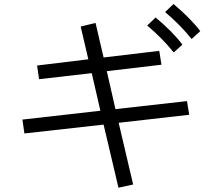

<svg xmlns="http://www.w3.org/2000/svg" viewBox="-20 -877 1040 933"><path d="M88.9 -295.9Q183.6 -306.6 467.8 -338.9Q457 -384.8 425.8 -521.5Q362.3 -514.6 169.9 -492.2Q168 -508.8 160.2 -558.6Q222.7 -566.4 409.2 -588.9Q400.4 -628.9 372.1 -748Q389.6 -752.9 444.3 -765.6Q454.1 -723.6 483.4 -597.7Q550.8 -605.5 753.9 -629.9Q756.8 -613.3 764.6 -562.5Q698.2 -554.7 499 -531.2Q509.8 -485.4 541 -346.7Q627.9 -356.4 888.7 -385.7Q891.6 -369.1 899.4 -319.3Q813.5 -309.6 556.6 -280.3Q574.2 -205.1 627 19.5Q609.4 23.4 555.7 35.2Q537.1 -42 483.4 -271.5Q387.7 -260.7 98.6 -228.5Q95.7 -245.1 88.9 -295.9ZM782.2 -818.4Q792 -828.1 823.2 -857.4Q908.2 -786.1 953.1 -725.6Q939.5 -712.9 911.1 -687.5Q854.5 -757.8 782.2 -818.4ZM695.3 -752.9Q705.1 -762.7 736.3 -792Q821.3 -720.7 866.2 -660.2Q852.5 -647.5 824.2 -622.1Q767.6 -692.4 695.3 -752.9Z"/></svg>

Font: Gothic A1
Style: Regular
Weight: 400
Designer: HanYang I&C Co.,Ltd.
Version: Version 2.50